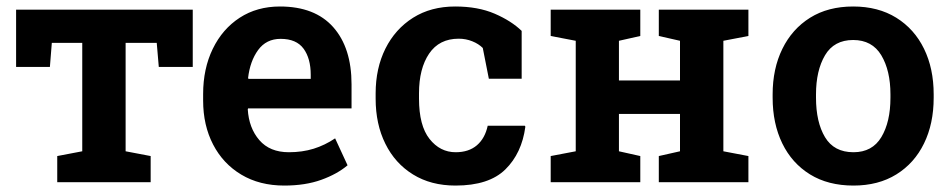

<svg xmlns="http://www.w3.org/2000/svg" viewBox="-20 -558 2913 588"><path d="M155.3 0V-80.1L231.9 -94.7V-426.8H138.7L132.8 -353H29.3V-528.3H570.3V-353H466.3L460 -426.8H364.7V-94.7L441.4 -80.1V0Z M850.6 10.3Q774.9 10.3 719 -23.2Q663.1 -56.6 632.6 -115.5Q602.1 -174.3 602.1 -250V-270Q602.1 -347.7 631.6 -408.4Q661.1 -469.2 714.1 -503.7Q767.1 -538.1 837.4 -538.1Q944.3 -538.1 1000.5 -474.9Q1056.6 -411.6 1056.6 -299.8V-226.1H739.7L738.8 -223.1Q742.2 -166 774.2 -128.9Q806.2 -91.8 864.7 -91.8Q905.8 -91.8 940.4 -102.5Q975.1 -113.3 1006.3 -134.3L1044.4 -51.8Q1012.7 -24.9 963.9 -7.3Q915 10.3 850.6 10.3ZM741.2 -316.4H931.6V-329.1Q931.6 -378.9 909.7 -408.9Q887.7 -439 839.4 -439Q795.4 -439 770.5 -404.8Q745.6 -370.6 739.7 -318.8Z M1375 10.3Q1299.8 10.3 1244.9 -23.7Q1189.9 -57.6 1160.2 -117.7Q1130.4 -177.7 1130.4 -255.9V-272Q1130.4 -349.1 1160.4 -409.2Q1190.4 -469.2 1245.1 -503.7Q1299.8 -538.1 1374 -538.1Q1443.8 -538.1 1494.9 -516.1Q1545.9 -494.1 1577.6 -463.4V-316.9H1477.1L1458.5 -411.1Q1445.8 -423.8 1426.3 -431.6Q1406.7 -439.5 1384.8 -439.5Q1325.2 -439.5 1294.2 -393.8Q1263.2 -348.1 1263.2 -272V-255.9Q1263.2 -173.3 1295.4 -132.6Q1327.6 -91.8 1375.5 -91.8Q1415.5 -91.8 1440.4 -113Q1465.3 -134.3 1473.6 -172.9H1587.4L1588.9 -169.9Q1578.1 -88.9 1527.8 -39.3Q1477.5 10.3 1375 10.3Z M1666.5 0V-80.1L1743.2 -94.7V-433.1L1666.5 -447.8V-528.3H1940.9V-447.8L1875.5 -433.1V-311.5H2062.5V-433.1L1997.6 -447.8V-528.3H2272V-447.8L2195.3 -433.1V-94.7L2272 -80.1V0H1997.6V-80.1L2062.5 -94.7V-209H1875.5V-94.7L1940.9 -80.1V0Z M2593.8 10.3Q2516.1 10.3 2460.7 -23.9Q2405.3 -58.1 2375.7 -118.9Q2346.2 -179.7 2346.2 -258.8V-269Q2346.2 -347.7 2376 -408.4Q2405.8 -469.2 2460.9 -503.7Q2516.1 -538.1 2592.8 -538.1Q2669.4 -538.1 2724.9 -503.7Q2780.3 -469.2 2809.8 -408.7Q2839.4 -348.1 2839.4 -269V-258.8Q2839.4 -179.2 2809.8 -118.7Q2780.3 -58.1 2725.1 -23.9Q2669.9 10.3 2593.8 10.3ZM2593.8 -91.8Q2651.4 -91.8 2679.2 -138.2Q2707 -184.6 2707 -258.8V-269Q2707 -341.8 2679 -388.7Q2650.9 -435.5 2592.8 -435.5Q2534.2 -435.5 2506.6 -388.7Q2479 -341.8 2479 -269V-258.8Q2479 -184.1 2506.6 -137.9Q2534.2 -91.8 2593.8 -91.8Z"/></svg>

Font: Roboto Slab SemiBold
Style: Regular
Weight: 600
Designer: Google
Version: Version 2.001; ttfautohint (v1.8.3)